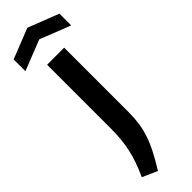

<svg xmlns="http://www.w3.org/2000/svg" viewBox="-427 -981 1177 1177"><g transform="rotate(-45 161.5 -392.5)"><path d="M8 158Q30 110 44.5 68.5Q59 27 68 -14Q77 -55 81 -98Q85 -141 85 -193V-740H233V-182Q233 -130 226.5 -85.5Q220 -41 205 3.5Q190 48 165.5 95.5Q141 143 105 201ZM-37 -908 160 -986 360 -908V-806L161 -884L-37 -806Z"/></g></svg>

Font: Encode Sans Wide
Style: SemiBold
Weight: 600
Designer: Pablo Impallari, Andres Torresi
Foundry: Pablo Impallari, Andres Torresi
Version: Version 1.000; ttfautohint (v1.00) -l 8 -r 50 -G 200 -x 14 -